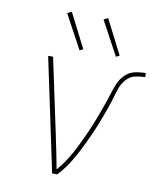

<svg xmlns="http://www.w3.org/2000/svg" viewBox="-84 -816 744 884"><g transform="rotate(10 288.0 -374.5)"><path d="M220 0H244Q261 -18 276 -38Q291 -58 303.5 -79.5Q316 -101 327.5 -122.5Q339 -144 349.5 -166.5Q360 -189 370 -211Q380 -233 389 -255.5Q398 -278 406.5 -301Q415 -324 423 -346.5Q431 -369 437.5 -392Q444 -415 452 -438Q460 -461 477 -480.5Q494 -500 518 -505.5Q542 -511 565 -511V-530Q539 -530 513.5 -524.5Q488 -519 468 -499Q448 -479 438 -454Q428 -429 420.5 -404Q413 -379 404 -354.5Q395 -330 386 -305Q377 -280 367 -255.5Q357 -231 346 -207Q335 -183 323.5 -159Q312 -135 299 -111.5Q286 -88 270.5 -65Q255 -42 237 -22Q230 -61 222 -99.5Q214 -138 206 -177L131 -530H108ZM416 -580 432 -588 350 -749 330 -739ZM246 -580 262 -588 180 -749 160 -739Z"/></g></svg>

Font: Iosevka Sparkle Thin
Style: Italic
Weight: 100
Italic angle: -9°
Designer: Belleve Invis
Foundry: Belleve Invis
Version: Version 4.5.0; ttfautohint (v1.8.3)